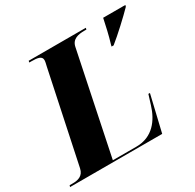

<svg xmlns="http://www.w3.org/2000/svg" viewBox="-194 -884 1072 1054"><g transform="rotate(-30 342.5 -357.0)"><path d="M546 -563 544 -554H557C606 -593 681 -663 721 -704L724 -714H583C572 -663 563 -619 546 -563ZM-39 0H545L599 -228H589L570 -167C545 -84 490 -10 388 -10H238L371 -652C380 -696 418 -704 459 -704H471L473 -714H111L109 -704H122C161 -704 188 -700 188 -674C188 -665 185 -653 181 -636L60 -62C51 -17 15 -10 -17 -10H-36Z"/></g></svg>

Font: Noto Serif Display SemiCondensed Black
Style: Italic
Weight: 900
Width: 4
Italic angle: -12°
Designer: Monotype Design Team
Foundry: Monotype Imaging Inc.
Version: Version 2.009